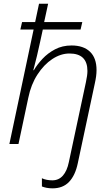

<svg xmlns="http://www.w3.org/2000/svg" viewBox="-20 -780 603 1040"><path d="M264.6 240.2Q247.1 240.2 232.4 237.3Q217.8 234.4 207 230V185.5Q219.2 191.4 233.9 194.1Q248.5 196.8 263.7 196.8Q298.3 196.8 320.8 171.1Q343.3 145.5 353 97.7L445.3 -334.5Q453.6 -372.6 453.6 -395.5Q453.6 -490.2 356.4 -490.2Q309.1 -490.2 263.4 -460.2Q217.8 -430.2 182.9 -376.2Q147.9 -322.3 133.3 -250.5L80.1 0H30.8L162.1 -620.1H90.3L99.6 -660.6H170.4L191.4 -759.8H240.7L219.2 -660.6H425.8L416.5 -620.1H211.9L197.8 -555.2Q189.5 -515.6 180.2 -477.3Q170.9 -439 160.6 -399.9H163.6Q181.2 -430.2 210 -461.2Q238.8 -492.2 278.3 -512.9Q317.9 -533.7 367.7 -533.7Q432.1 -533.7 467.5 -499.8Q502.9 -465.8 502.9 -400.4Q502.9 -384.3 500.5 -366Q498 -347.7 493.7 -328.6L401.4 104Q387.7 169.9 354.2 205.1Q320.8 240.2 264.6 240.2Z"/></svg>

Font: Open Sans Light
Style: Italic
Weight: 300
Italic angle: -12°
Designer: Monotype Design Team
Foundry: Monotype Imaging Inc.
Version: Version 3.003; ttfautohint (v1.8.4)